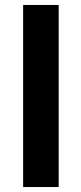

<svg xmlns="http://www.w3.org/2000/svg" viewBox="-20 -717 327 772"><path d="M73 -697H216V35H73Z"/></svg>

Font: LINE Seed Sans KR Bold
Style: Regular
Weight: 700
Designer: LINE BX Design & Sandoll Inc & Dalton Maag Ltd
Foundry: Sandoll Inc.
Version: Version 1.000